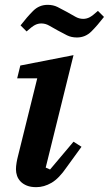

<svg xmlns="http://www.w3.org/2000/svg" viewBox="-20 -762 450 794"><path d="M130 12Q107 12 91 5.5Q75 -1 65 -11.5Q55 -22 50.5 -35Q46 -48 46 -62Q46 -74 48.5 -89Q51 -104 54 -115L134 -438H51L64 -491L284 -534L169 -69L187 -61L284 -176L317 -155L256 -71Q224 -24 193 -6Q162 12 130 12ZM298 -607Q275 -607 257 -616Q239 -625 219 -636Q199 -647 183.5 -656Q168 -665 151 -665Q137 -665 124.5 -658.5Q112 -652 90 -632L65 -657Q92 -692 117 -717Q142 -742 177 -742Q200 -742 218 -733Q236 -724 256 -713Q276 -702 291.5 -693Q307 -684 324 -684Q338 -684 350.5 -690.5Q363 -697 385 -717L410 -692Q383 -657 358 -632Q333 -607 298 -607Z"/></svg>

Font: IBM Plex Serif SemiBold
Style: Italic
Weight: 600
Italic angle: -14°
Designer: Mike Abbink, Paul van der Laan, Pieter van Rosmalen
Foundry: Bold Monday
Version: Version 2.5